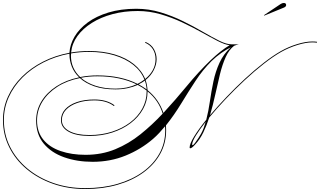

<svg xmlns="http://www.w3.org/2000/svg" viewBox="-65 -994 2152 1291"><path d="M1052 -117Q1052 -31 1012 41Q972 113 899 166Q826 219 726.5 248Q627 277 508 277Q391 277 290.5 241.5Q190 206 114.5 143Q39 80 -3 -4.5Q-45 -89 -45 -187Q-45 -270 -11.5 -344Q22 -418 82.5 -478Q143 -538 224.5 -579.5Q306 -621 402 -639Q405 -694 436 -747Q467 -800 524.5 -842.5Q582 -885 664.5 -910Q747 -935 852 -935Q936 -935 1015 -911Q1094 -887 1166 -851.5Q1238 -816 1299.5 -780Q1361 -744 1409.5 -720Q1458 -696 1491 -696H1541Q1526 -693 1509 -686Q1475 -660 1452.5 -610Q1430 -560 1414 -495Q1398 -430 1382.5 -358.5Q1367 -287 1347 -219Q1397 -278 1458 -342Q1519 -406 1583.5 -465.5Q1648 -525 1710 -573Q1772 -621 1823 -650Q1876 -680 1933.5 -697.5Q1991 -715 2035 -715Q2043 -715 2051 -714.5Q2059 -714 2067 -713L2066 -707Q2058 -708 2050.5 -708.5Q2043 -709 2035 -709Q1992 -709 1935 -691.5Q1878 -674 1826 -645Q1773 -615 1709 -565Q1645 -515 1579 -453.5Q1513 -392 1452 -327.5Q1391 -263 1342 -204Q1325 -151 1302 -103.5Q1279 -56 1246 -21Q1224 3 1215 3Q1210 3 1210 -2Q1210 -27 1240.5 -76.5Q1271 -126 1322 -189Q1337 -247 1346.5 -313.5Q1356 -380 1370 -446.5Q1384 -513 1411 -572Q1438 -631 1487 -676Q1456 -661 1422 -637Q1388 -613 1357 -583Q1298 -524 1249.5 -450Q1201 -376 1153.5 -298Q1106 -220 1051 -151Q1052 -135 1052 -117ZM910 -707 914 -712Q953 -695 970.5 -663Q988 -631 988 -596Q988 -560 969 -522.5Q950 -485 914 -456Q925 -423 927 -388Q1003 -327 1034 -235Q1115 -323 1192 -416.5Q1269 -510 1351 -589Q1387 -623 1418.5 -648Q1450 -673 1479 -690Q1446 -694 1397.5 -719Q1349 -744 1289 -777.5Q1229 -811 1160 -843.5Q1091 -876 1015.5 -898Q940 -920 861 -920Q770 -920 691.5 -899Q613 -878 552.5 -840Q492 -802 455.5 -751.5Q419 -701 413 -641Q473 -651 534 -651Q629 -651 706 -628Q783 -605 835.5 -562.5Q888 -520 911 -463Q944 -489 962.5 -523Q981 -557 981 -596Q981 -635 962.5 -664Q944 -693 910 -707ZM590 -487Q669 -487 737 -472.5Q805 -458 860 -430Q885 -443 906 -459Q884 -516 832 -557.5Q780 -599 704 -622Q628 -645 534 -645Q472 -645 413 -635Q412 -627 412 -619Q412 -576 428 -540Q444 -504 474 -476Q530 -487 590 -487ZM-39 -187Q-39 -90 2.5 -7Q44 76 118.5 138.5Q193 201 292.5 236Q392 271 508 271Q626 271 724.5 242.5Q823 214 895 162Q967 110 1006.5 39Q1046 -32 1046 -117Q1046 -131 1045 -145Q1026 -122 1006 -100.5Q986 -79 964 -60Q883 10 780 52Q677 94 558 94Q453 94 366.5 63.5Q280 33 229 -28.5Q178 -90 178 -184Q178 -254 214 -313Q250 -372 315 -414Q380 -456 467 -474Q433 -507 417.5 -547Q402 -587 402 -628Q402 -631 402 -633Q307 -615 226.5 -574Q146 -533 86.5 -473.5Q27 -414 -6 -341Q-39 -268 -39 -187ZM590 -481Q532 -481 479 -471Q519 -436 578.5 -417Q638 -398 712 -398Q751 -398 786.5 -405.5Q822 -413 853 -427Q800 -453 733.5 -467Q667 -481 590 -481ZM184 -184Q184 -107 226 -55.5Q268 -4 342 21.5Q416 47 510 47Q619 47 710 9.5Q801 -28 879.5 -91Q958 -154 1029 -230Q1001 -320 927 -380V-378Q927 -315 897 -261Q867 -207 814 -166.5Q761 -126 690 -103Q619 -80 537 -80Q447 -80 396 -108.5Q345 -137 345 -186Q345 -228 373 -259Q401 -290 451.5 -307.5Q502 -325 569 -325Q653 -325 705 -286L701 -281Q651 -319 569 -319Q504 -319 455 -302Q406 -285 378.5 -255.5Q351 -226 351 -186Q351 -140 400.5 -113Q450 -86 537 -86Q618 -86 688 -108.5Q758 -131 810 -170.5Q862 -210 891.5 -263.5Q921 -317 921 -378Q921 -382 921 -385Q893 -407 861 -423Q830 -409 792.5 -401Q755 -393 711 -393Q628 -393 568.5 -414Q509 -435 472 -469Q385 -452 320.5 -410.5Q256 -369 220 -310.5Q184 -252 184 -184ZM867 -427Q896 -411 921 -393Q919 -424 909 -452Q890 -438 867 -427ZM1227 -22Q1227 -18 1230 -18Q1235 -18 1246 -32.5Q1257 -47 1269 -65.5Q1281 -84 1287 -95Q1297 -113 1304.5 -133Q1312 -153 1318 -175Q1277 -123 1252 -82.5Q1227 -42 1227 -22ZM1712 -889 1710 -892 1822 -967Q1833 -974 1843 -974Q1859 -974 1859 -960Q1859 -949 1844 -943Z"/></svg>

Font: Ballet 72pt
Style: Regular
Weight: 400
Designer: Maximiliano R. Sproviero
Foundry: Omnibus-Type
Version: Version 1.100; ttfautohint (v1.8.3)